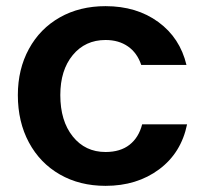

<svg xmlns="http://www.w3.org/2000/svg" viewBox="-20 -593 661 624"><path d="M38 -284Q38 -368 74 -434Q110 -500 174.5 -536.5Q239 -573 323 -573Q424 -573 494.5 -521.5Q565 -470 586 -382H439Q426 -421 396 -442Q366 -463 323 -463Q257 -463 216.5 -414Q176 -365 176 -284Q176 -200 216.5 -149.5Q257 -99 323 -99Q371 -99 401 -122.5Q431 -146 442 -189H588Q569 -96 497 -42.5Q425 11 323 11Q239 11 174.5 -26Q110 -63 74 -130Q38 -197 38 -284Z"/></svg>

Font: Open Sauce Sans
Style: Bold
Weight: 700
Designer: Alfredo Marco Pradil
Foundry: Creative Sauce Fz LLC
Version: Version 1.477